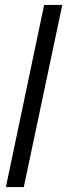

<svg xmlns="http://www.w3.org/2000/svg" viewBox="-20 -763 274 783"><path d="M4 0 160 -743H234L77 0Z"/></svg>

Font: Saira Condensed
Style: Italic
Weight: 400
Width: 3
Italic angle: -12°
Designer: Hector Gatti with collaboration of the Omnibus-Type team
Foundry: Omnibus-Type
Version: Version 1.100